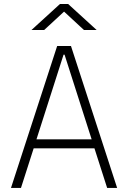

<svg xmlns="http://www.w3.org/2000/svg" viewBox="-20 -918 626 938"><path d="M33.7 0 259.3 -693.4H326.7L552.2 0H503.4L441.4 -193.4H144.5L82.5 0ZM158.2 -237.3H427.7L295.4 -650.9H290.5ZM133.8 -771.5 272.9 -898.4H313L452.1 -771.5H390.1L293 -861.3L195.8 -771.5Z"/></svg>

Font: Cascadia Mono NF ExtraLight
Style: Regular
Weight: 200
Monospace: yes
Designer: Aaron Bell
Foundry: Saja Typeworks
Version: Version 2404.023; ttfautohint (v1.8.4)